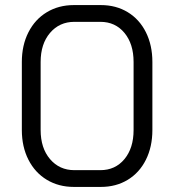

<svg xmlns="http://www.w3.org/2000/svg" viewBox="-20 -728 686 756"><path d="M66 -216V-484Q66 -550 92 -601Q118 -652 164.5 -680Q211 -708 271 -708H377Q437 -708 483 -680Q529 -652 554.5 -601Q580 -550 580 -484V-216Q580 -150 554.5 -99Q529 -48 483 -20Q437 8 377 8H271Q211 8 164.5 -20Q118 -48 92 -99Q66 -150 66 -216ZM375 -58Q434 -58 470 -101.5Q506 -145 506 -216V-484Q506 -555 470 -598.5Q434 -642 375 -642H273Q214 -642 177 -598.5Q140 -555 140 -484V-216Q140 -145 177 -101.5Q214 -58 273 -58Z"/></svg>

Font: Stavian Regular
Style: Regular
Weight: 400
Version: Version 1.000; ttfautohint (v1.6)